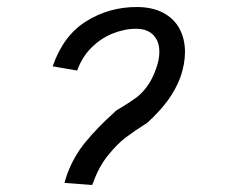

<svg xmlns="http://www.w3.org/2000/svg" viewBox="-20 -520 640 547"><path d="M302 -196.5 311.5 -205.5Q316 -208.5 325 -213.5Q351.5 -229.5 368 -241.8Q384.5 -254 399.2 -274Q414 -294 424.5 -324Q434 -349.5 434 -372.5Q434 -402.5 416.8 -420.2Q399.5 -438 368 -438Q334 -438 300.2 -424.2Q266.5 -410.5 239.8 -383.5Q213 -356.5 200 -319L130 -331Q160.5 -419 225.8 -459.5Q291 -500 369 -500Q413.5 -500 444.5 -483.8Q475.5 -467.5 491.2 -438.5Q507 -409.5 507 -371.5Q507 -338 494 -300Q480.5 -264.5 457.8 -233.5Q435 -202.5 400 -170.5Q361.5 -146 337.5 -127.8Q313.5 -109.5 287 -76.5Q260.5 -43.5 244.5 3V2.5Q244.5 2.5 242.5 7L163.5 1L170 -20Q189 -73.5 224 -115.8Q259 -158 302 -196.5Z"/></svg>

Font: JuliaMono Italic
Style: Regular
Weight: 400
Italic angle: -9°
Monospace: yes
Designer: cormullion
Foundry: corm
Version: Version 0.049; ttfautohint (v1.8.4)